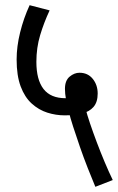

<svg xmlns="http://www.w3.org/2000/svg" viewBox="-20 -652 454 739"><path d="M347 67Q334 36 318 -4.5Q302 -45 287.5 -87Q273 -129 261.5 -164.5Q250 -200 245 -222Q238 -247 234 -269.5Q230 -292 230 -310Q230 -342 248 -357Q266 -372 286 -372Q318 -372 337 -348.5Q356 -325 356 -292Q356 -259 340 -240.5Q324 -222 295.5 -215Q267 -208 229 -208Q195 -208 162 -218.5Q129 -229 102 -253.5Q75 -278 59.5 -319.5Q44 -361 44 -423Q44 -473 57.5 -527.5Q71 -582 94 -632L171 -612Q149 -565 134.5 -516.5Q120 -468 120 -414Q120 -345 147.5 -309.5Q175 -274 232 -274Q238 -274 248 -276Q258 -278 269 -282L309 -235Q315 -211 326.5 -177Q338 -143 352.5 -104.5Q367 -66 383 -28Q399 10 414 41Z"/></svg>

Font: Noto Sans ExtraCondensed
Style: Regular
Weight: 400
Width: 2
Designer: Monotype Design Team
Foundry: Monotype Imaging Inc.
Version: Version 2.013